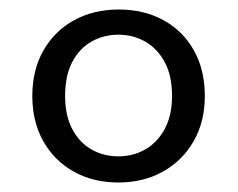

<svg xmlns="http://www.w3.org/2000/svg" viewBox="-20 -732 500 404"><path d="M229 -348Q176 -348 135 -371Q94 -394 71 -435Q48 -476 48 -530Q48 -585 71.5 -626Q95 -667 136 -689.5Q177 -712 230 -712Q283 -712 324 -689.5Q365 -667 388 -626Q411 -585 411 -530Q411 -476 387.5 -435Q364 -394 323 -371Q282 -348 229 -348ZM229 -403Q260 -403 285.5 -417.5Q311 -432 326.5 -460.5Q342 -489 342 -530Q342 -573 326.5 -601.5Q311 -630 285.5 -644.5Q260 -659 229 -659Q198 -659 172.5 -644.5Q147 -630 132 -601.5Q117 -573 117 -530Q117 -489 132 -460.5Q147 -432 172.5 -417.5Q198 -403 229 -403Z"/></svg>

Font: DM Sans 17pt
Style: Regular
Weight: 400
Version: Version 4.004;gftools[0.9.30]